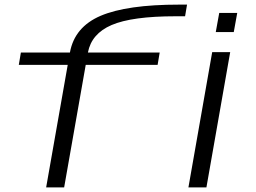

<svg xmlns="http://www.w3.org/2000/svg" viewBox="-20 -812 1110 832"><path d="M180 0 273.5 -531H61.5L70.5 -584.5H283Q303 -695 416 -743.5Q530 -792 756 -792H790.5L782 -741.5H741Q552 -741.5 463.5 -703.5Q376.5 -666 361 -584.5H672L663 -531H351.5L258 0ZM796.5 0 899.5 -586H977.5L874.5 0ZM930 -756H1008L993 -673H915Z"/></svg>

Font: Anybody UltraExpanded Light
Style: Italic
Weight: 300
Width: 9
Italic angle: -10°
Designer: Tyler Finck
Foundry: Etcetera Type Company
Version: Version 1.010; ttfautohint (v1.8.3) -l 8 -r 50 -G 200 -x 14 